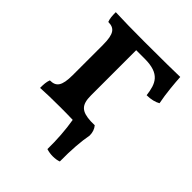

<svg xmlns="http://www.w3.org/2000/svg" viewBox="-185 -559 832 832"><g transform="rotate(45 230.5 -143.5)"><path d="M431 -460C394 -459 331 -458 212 -458C144 -458 77 -459 35 -461C35 -439 36 -423 42 -408C80 -408 96 -389 96 -321V-137C96 -69 80 -50 42 -50C36 -35 35 -19 35 3C64 1 110 0 155 0C179 0 206 0 233 1C242 53 246 113 245 168C269 176 300 176 321 168C320 98 325 39 333 -3C333 -21 328 -37 317 -50H293C235 -53 214 -71 214 -130V-407H266C360 -407 376 -364 384 -301C410 -301 433 -307 448 -316C438 -365 433 -427 431 -460Z"/></g></svg>

Font: Vollkorn Semibold
Style: Regular
Weight: 600
Designer: Friedrich Althausen
Foundry: Friedrich Althausen
Version: Version 4.015;PS 004.015;hotconv 1.0.88;makeotf.lib2.5.64775